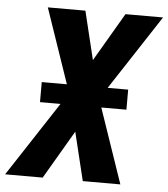

<svg xmlns="http://www.w3.org/2000/svg" viewBox="-59 -782 726 830"><g transform="rotate(5 304.5 -367.5)"><path d="M-6 0 206 -324H117V-411H226L115 -735H278L329 -525L452 -735H615L403 -411H492V-324H383L494 0H331L280 -210L157 0Z"/></g></svg>

Font: Iosevka Heavy Extended Oblique
Style: Regular
Weight: 900
Width: 7
Italic angle: -9°
Monospace: yes
Designer: Belleve Invis
Foundry: Belleve Invis
Version: Version 32.5.0; ttfautohint (v1.8.4)